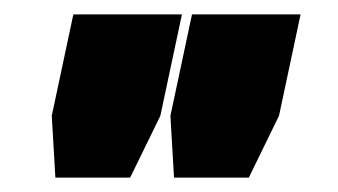

<svg xmlns="http://www.w3.org/2000/svg" viewBox="-20 -734 470 267"><path d="M57 -487 52 -573 82 -714H233L203 -573L161 -487ZM222 -487 217 -573 247 -714H398L368 -573L326 -487Z"/></svg>

Font: Tourney Expanded Black
Style: Italic
Weight: 900
Width: 7
Italic angle: -12°
Designer: Tyler Finck
Foundry: Etcetera Type Co
Version: Version 1.010; ttfautohint (v1.8.3)